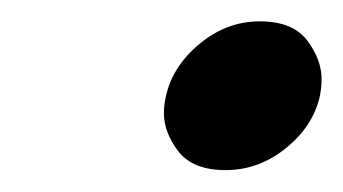

<svg xmlns="http://www.w3.org/2000/svg" viewBox="-20 -391 320 179"><path d="M190.4 -232.4Q159.7 -232.4 146.2 -250Q132.8 -267.6 132.8 -285.6Q132.8 -293.5 134.8 -301.8Q141.1 -329.6 166.3 -350.3Q191.4 -371.1 222.2 -371.1Q252.9 -371.1 266.4 -353.3Q279.8 -335.4 279.8 -317.4Q279.8 -310.1 278.3 -301.8Q272 -273.4 246.6 -252.9Q221.2 -232.4 190.4 -232.4Z"/></svg>

Font: Caudex
Style: Bold
Weight: 700
Italic angle: -13°
Version: Version 1.04